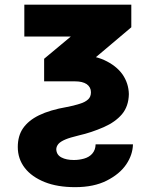

<svg xmlns="http://www.w3.org/2000/svg" viewBox="-20 -565 627 801"><path d="M81.5 -412.6V-545.4H527.8V-451.2L260.7 -225.6H164.1V-319.8L275.4 -412.6ZM214.8 58.1Q215.8 81.1 236.3 91.8Q256.3 102.5 288.1 102.5Q310.1 102.5 330.6 96.7Q351.6 90.8 364.3 76.7Q378.4 61 378.9 37.1H534.7Q533.7 80.6 506.8 120.6Q479.5 161.1 425.3 188.5Q371.6 215.8 293.5 215.8Q219.7 215.8 167 194.8Q112.3 172.9 83.5 135.7Q54.2 97.7 54.2 48.3Q54.2 2.4 75.7 -29.3Q98.6 -62.5 142.6 -84Q188.5 -106.4 259.3 -118.7Q286.1 -123.5 313.5 -132.3Q335 -138.7 347.7 -150.4Q359.4 -161.1 359.4 -180.2Q359.4 -201.2 341.8 -213.9Q324.2 -225.6 293.5 -225.6H216.8L218.3 -336.4H293.5Q366.2 -336.4 414.6 -314.5Q464.8 -291.5 491.2 -254.4Q516.6 -217.3 517.6 -172.4Q516.6 -121.6 488.8 -88.4Q460.9 -55.7 413.1 -34.7Q360.4 -11.7 310.5 -0.5Q270.5 9.3 253.4 16.6Q232.4 25.4 223.6 35.6Q214.8 46.4 214.8 58.1Z"/></svg>

Font: My Font
Style: Regular
Weight: 500
Designer: Rasmus Andersson
Foundry: rsms
Version: Version 0.001